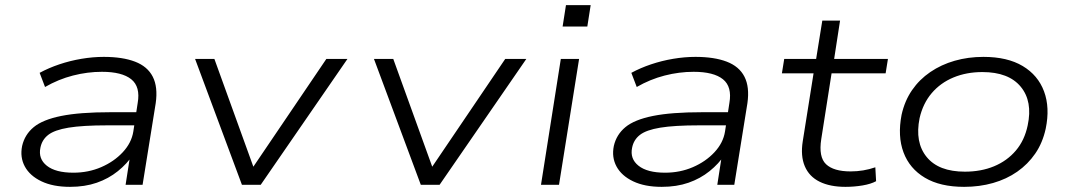

<svg xmlns="http://www.w3.org/2000/svg" viewBox="-20 -718 4155 746"><path d="M252 8Q186 8 141 -13.5Q96 -35 76.5 -71Q57 -107 66 -151Q76 -195 111 -224Q146 -253 218 -267.5Q290 -282 409 -282H526L518 -231H398Q301 -231 246.5 -222Q192 -213 167.5 -194Q143 -175 137 -144Q128 -101 162 -74Q196 -47 265 -47Q323 -47 373 -68.5Q423 -90 457 -126.5Q491 -163 498 -207L515 -318Q526 -381 490 -410Q454 -439 376 -439Q320 -439 263.5 -424.5Q207 -410 155 -380L134 -435Q169 -454 210.5 -468Q252 -482 296.5 -489.5Q341 -497 383 -497Q456 -497 504.5 -478.5Q553 -460 573.5 -420Q594 -380 585 -317L534 0H468L486 -116L497 -117Q474 -82 438 -53Q402 -24 356 -8Q310 8 252 8Z M920 0 738 -489H813L971 -52H952L1248 -489H1330L993 0Z M1615 0 1433 -489H1508L1666 -52H1647L1943 -489H2025L1688 0Z M2166 -615 2179 -698H2275L2262 -615ZM2082 0 2159 -489H2230L2152 0Z M2551 8Q2485 8 2440 -13.5Q2395 -35 2375.5 -71Q2356 -107 2365 -151Q2375 -195 2410 -224Q2445 -253 2517 -267.5Q2589 -282 2708 -282H2825L2817 -231H2697Q2600 -231 2545.5 -222Q2491 -213 2466.5 -194Q2442 -175 2436 -144Q2427 -101 2461 -74Q2495 -47 2564 -47Q2622 -47 2672 -68.5Q2722 -90 2756 -126.5Q2790 -163 2797 -207L2814 -318Q2825 -381 2789 -410Q2753 -439 2675 -439Q2619 -439 2562.5 -424.5Q2506 -410 2454 -380L2433 -435Q2468 -454 2509.5 -468Q2551 -482 2595.5 -489.5Q2640 -497 2682 -497Q2755 -497 2803.5 -478.5Q2852 -460 2872.5 -420Q2893 -380 2884 -317L2833 0H2767L2785 -116L2796 -117Q2773 -82 2737 -53Q2701 -24 2655 -8Q2609 8 2551 8Z M3265 8Q3205 8 3164.5 -12Q3124 -32 3107 -72Q3090 -112 3099 -169L3141 -433H3018L3027 -489H3151L3175 -638H3244L3221 -489H3430L3421 -433H3211L3171 -178Q3160 -108 3189.5 -80Q3219 -52 3285 -52Q3310 -52 3334 -56Q3358 -60 3381 -68L3384 -14Q3364 -3 3331.5 2.5Q3299 8 3265 8Z M3726 8Q3633 8 3573.5 -27.5Q3514 -63 3490.5 -126Q3467 -189 3483 -272Q3495 -326 3523.5 -367.5Q3552 -409 3594.5 -438Q3637 -467 3689.5 -482Q3742 -497 3801 -497Q3894 -497 3953.5 -461.5Q4013 -426 4036.5 -363Q4060 -300 4043 -218Q4031 -163 4002.5 -121.5Q3974 -80 3932.5 -51Q3891 -22 3838.5 -7Q3786 8 3726 8ZM3729 -51Q3792 -51 3842.5 -72Q3893 -93 3927 -133Q3961 -173 3973 -231Q3993 -324 3946 -381Q3899 -438 3797 -438Q3735 -438 3684.5 -417Q3634 -396 3600 -356Q3566 -316 3553 -259Q3534 -165 3580.5 -108Q3627 -51 3729 -51Z"/></svg>

Font: Nunito Sans 10pt Expanded Light
Style: Italic
Weight: 300
Width: 7
Italic angle: -9°
Designer: Vernon Adams
Foundry: Vernon Adams
Version: Version 3.101;gftools[0.9.27]